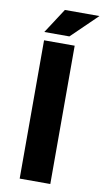

<svg xmlns="http://www.w3.org/2000/svg" viewBox="-96 -912 519 957"><g transform="rotate(10 163.5 -433.5)"><path d="M76 0V-700H231V0ZM70 -741 152 -867H327L197 -741Z"/></g></svg>

Font: REM SemiBold
Style: Regular
Weight: 600
Designer: Octavio Pardo
Foundry: Ashler Design
Version: Version 1.005;gftools[0.9.28]